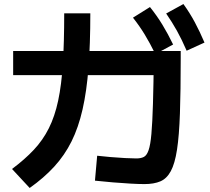

<svg xmlns="http://www.w3.org/2000/svg" viewBox="-20 -875 1040 953"><path d="M696.7 38.7Q667.7 38.7 626.7 36.3Q585.7 34 540.3 30.2Q495 26.3 451.3 21.7L462.3 -102Q490.3 -98.6 528 -95.5Q565.7 -92.3 601.3 -90.4Q637 -88.6 656.7 -88.6Q679.4 -88.6 693.9 -96Q708.4 -103.3 717.5 -129.5Q726.7 -155.6 731.5 -210.3Q736.4 -265 739.2 -359.3Q742 -453.7 743.7 -598.7L812.7 -502H45.3V-622H877V-585.4Q877 -423.3 873.1 -312.5Q869.3 -201.7 858.6 -132.2Q848 -62.7 827.8 -25.5Q807.7 11.7 775.8 25.2Q744 38.7 696.7 38.7ZM39.7 -36.3Q103 -83.6 148 -131.6Q193 -179.6 222.5 -238.5Q252 -297.3 268.7 -375.5Q285.4 -453.7 292 -559.5Q298.7 -665.3 298.7 -808.7H428.3Q428.3 -656.3 419.3 -539.2Q410.3 -422 389.8 -332Q369.3 -242 335 -173Q300.6 -104 249.3 -48Q198 8 127.3 58ZM751 -606.7Q724 -661.4 698.2 -703.9Q672.4 -746.3 640 -787.3L724.4 -840Q758.7 -797.3 786.2 -752.2Q813.7 -707 839.3 -654ZM906.4 -623.3Q882.7 -678.3 858.4 -722Q834 -765.7 804.7 -808L890.3 -855Q922.3 -810.7 947 -764.5Q971.7 -718.3 995 -663.7Z"/></svg>

Font: M PLUS 1 Thin
Style: Regular
Weight: 100
Designer: Coji Morishita
Foundry: UNDERFOREST DESIGN
Version: Version 1.001